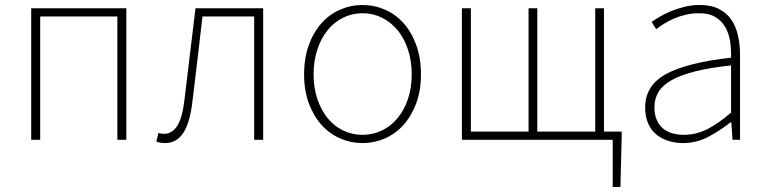

<svg xmlns="http://www.w3.org/2000/svg" viewBox="-20 -560 3074 769"><path d="M486 -527H105V0H141V-494H450V0H486Z M642 13Q687 13 714 -27.5Q741 -68 751 -156Q762 -244 771.5 -326.5Q781 -409 791 -494H998V0H1034V-527H763Q752 -433 741 -344.5Q730 -256 719 -162Q711 -90 690.5 -57Q670 -24 637 -24Q622 -24 615 -28L606 7Q614 10 622 11.5Q630 13 642 13Z M1432 13Q1479 13 1521.5 -5.5Q1564 -24 1596 -59.5Q1628 -95 1647 -146Q1666 -197 1666 -262Q1666 -328 1647 -380Q1628 -432 1596 -467.5Q1564 -503 1521.5 -521.5Q1479 -540 1432 -540Q1385 -540 1342.5 -521.5Q1300 -503 1268 -467.5Q1236 -432 1217 -380Q1198 -328 1198 -262Q1198 -197 1217 -146Q1236 -95 1268 -59.5Q1300 -24 1342.5 -5.5Q1385 13 1432 13ZM1432 -20Q1390 -20 1354 -37.5Q1318 -55 1292 -87Q1266 -119 1251 -163.5Q1236 -208 1236 -262Q1236 -316 1251 -361.5Q1266 -407 1292 -439Q1318 -471 1354 -489Q1390 -507 1432 -507Q1474 -507 1510 -489Q1546 -471 1572.5 -439Q1599 -407 1614 -361.5Q1629 -316 1629 -262Q1629 -208 1614 -163.5Q1599 -119 1572.5 -87Q1546 -55 1510 -37.5Q1474 -20 1432 -20Z M2470 -13V-33H2399V-527H2364V-33H2132V-527H2097V-33H1866V-527H1830V0H2434V189H2465Z M2716 13Q2770 13 2817 -12Q2864 -37 2906 -70H2909L2914 0H2944V-341Q2944 -381 2936 -417Q2928 -453 2909.5 -480.5Q2891 -508 2860 -524Q2829 -540 2782 -540Q2750 -540 2720.5 -532.5Q2691 -525 2666 -514.5Q2641 -504 2621.5 -492.5Q2602 -481 2590 -472L2608 -443Q2621 -453 2639 -464.5Q2657 -476 2679 -485.5Q2701 -495 2726.5 -501Q2752 -507 2780 -507Q2821 -507 2846.5 -491Q2872 -475 2886 -449.5Q2900 -424 2904.5 -392.5Q2909 -361 2908 -329Q2730 -309 2647 -263Q2564 -217 2564 -130Q2564 -93 2576 -65.5Q2588 -38 2609 -21Q2630 -4 2657.5 4.5Q2685 13 2716 13ZM2719 -20Q2695 -20 2673.5 -26Q2652 -32 2636 -45Q2620 -58 2610.5 -79.5Q2601 -101 2601 -131Q2601 -164 2617 -191Q2633 -218 2669 -238.5Q2705 -259 2764 -274Q2823 -289 2908 -298V-109Q2856 -64 2811.5 -42Q2767 -20 2719 -20Z"/></svg>

Font: Spoqa Han Sans Neo Thin
Style: Regular
Weight: 100
Designer: [Spoqa Han Sans Neo] Dong-huui Kim  Younghwa Kang  Yujin Lee  [Noto Sans] Ryoko NISHIZUKA  (kana & ideographs); Paul D. 
Foundry: Spoqa (http://www.spoqa-han-sans.com)
Version: Version 1.100;hotconv 1.0.109;makeotfexe 2.5.65596